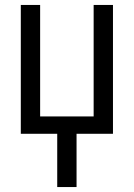

<svg xmlns="http://www.w3.org/2000/svg" viewBox="-20 -540 540 775"><path d="M211 215V0H64V-520H142V-70H358V-520H436V0H289V215Z"/></svg>

Font: Zed Sans
Style: Regular
Weight: 400
Designer: Belleve Invis
Foundry: Belleve Invis
Version: Version 1.0.0; ttfautohint (v1.8.4)